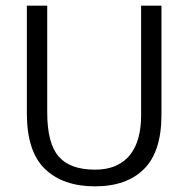

<svg xmlns="http://www.w3.org/2000/svg" viewBox="-20 -650 666 679"><path d="M75 -630H147V-253Q147 -143 187.5 -96.5Q228 -50 316 -50Q359 -50 390 -64Q421 -78 440.5 -103Q460 -128 469.5 -163Q479 -198 479 -241V-630H551V-244Q551 -114 489.5 -52.5Q428 9 316 9Q203 9 139 -52.5Q75 -114 75 -249Z"/></svg>

Font: Mukta Mahee Light
Style: Regular
Weight: 300
Designer: Shuchita Grover, Noopur Datye, Girish Dalvi, Yashodeep Gholap
Foundry: Ek Type
Version: Version 2.538;PS 1.000;hotconv 16.6.51;makeotf.lib2.5.65220;